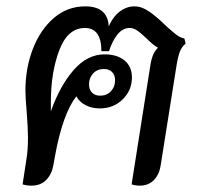

<svg xmlns="http://www.w3.org/2000/svg" viewBox="-20 -578 640 604"><path d="M564 -441Q552 -431 546 -416Q540 -401 535 -370L485 -55Q480 -27 463 -10.5Q446 6 420 6Q406 6 394 2L452 -366Q455 -388 460.5 -402.5Q466 -417 477 -428Q463 -435 440 -458Q421 -476 410 -483Q399 -490 388 -490Q366 -490 349.5 -469.5Q333 -449 323 -417H299Q299 -490 247 -490Q193 -490 166.5 -420Q140 -350 140 -257V-228Q169 -309 212 -358Q255 -407 309 -407Q348 -407 371.5 -388Q395 -369 395 -334Q395 -294 366 -265.5Q337 -237 294 -237Q269 -237 249.5 -247Q230 -257 220 -275Q177 -219 153 -87L148 -59Q143 -30 125.5 -12Q108 6 79 6Q64 6 51 2L63 -76Q68 -106 68 -145Q68 -175 64 -225Q60 -271 60 -293Q60 -364 83.5 -424.5Q107 -485 149.5 -521.5Q192 -558 248 -558Q319 -558 322 -495Q335 -525 356.5 -541.5Q378 -558 403 -558Q421 -558 439 -548Q457 -538 485 -513L505 -494Q525 -476 536.5 -467.5Q548 -459 560 -457ZM260 -313Q260 -296 269.5 -286.5Q279 -277 295 -277Q316 -277 329 -291Q342 -305 342 -325Q342 -342 332.5 -351.5Q323 -361 307 -361Q286 -361 273 -347Q260 -333 260 -313Z"/></svg>

Font: Thasadith
Style: Bold Italic
Weight: 700
Italic angle: -9°
Designer: Cadson Demak Co.,Ltd.
Foundry: Cadson Demak Co.,Ltd.
Version: Version 1.000; ttfautohint (v1.6)